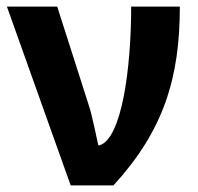

<svg xmlns="http://www.w3.org/2000/svg" viewBox="-20 -564 602 584"><path d="M1 -544 195 0H325C479 -168 527 -329 527 -544H379C379 -354 350 -143 283 -122H279C272 -152 261 -211 250 -244L154 -544Z"/></svg>

Font: Noto Sans Display
Style: Bold
Weight: 700
Designer: Monotype Design Team
Foundry: Monotype Imaging Inc.
Version: Version 1.900